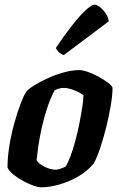

<svg xmlns="http://www.w3.org/2000/svg" viewBox="-20 -799 508 819"><path d="M155 0Q143 0 123 -7Q103 -14 80.5 -26Q58 -38 39 -53Q20 -68 12 -84Q12 -128 20 -177.5Q28 -227 41 -273.5Q54 -320 67.5 -355.5Q81 -391 92 -408Q101 -419 125.5 -434.5Q150 -450 183 -465Q216 -480 251.5 -490Q287 -500 318 -500Q333 -500 355.5 -492Q378 -484 401 -471.5Q424 -459 440.5 -446.5Q457 -434 460 -425Q460 -394 452.5 -349Q445 -304 433 -256Q421 -208 407 -166.5Q393 -125 380 -102Q353 -69 314 -46.5Q275 -24 233 -12Q191 0 155 0ZM218 -75Q225 -75 237 -79Q249 -83 259 -88Q269 -102 280 -131Q291 -160 301 -197Q311 -234 318.5 -272Q326 -310 331 -342Q336 -374 336 -393Q318 -406 294 -415Q270 -424 253 -424Q233 -424 213 -414Q195 -380 181 -337.5Q167 -295 157.5 -251.5Q148 -208 143 -172Q138 -136 136 -115Q145 -100 170.5 -87.5Q196 -75 218 -75ZM252 -564Q240 -568 230.5 -577.5Q221 -587 218 -594Q254 -648 287 -690Q320 -732 345.5 -755.5Q371 -779 383 -779Q393 -779 406.5 -768.5Q420 -758 431 -741.5Q442 -725 444 -708Z"/></svg>

Font: Texturina 72pt 72pt ExtraBold
Style: Italic
Weight: 800
Italic angle: -11°
Designer: Guillermo Torres Carreño
Foundry: Omnibus-Type
Version: Version 1.002; ttfautohint (v1.8.3)